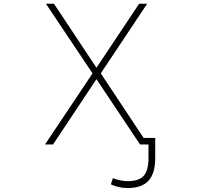

<svg xmlns="http://www.w3.org/2000/svg" viewBox="-20 -752 1040 1002"><path d="M790 -32.2V73.2Q790 153.3 754.9 191.4Q719.7 229.5 645.5 229.5Q600.6 229.5 558.6 210L569.3 177.7Q609.4 193.4 645.5 193.4Q704.1 193.4 729.5 166Q754.9 138.7 754.9 73.2V2H738.3H718.8H710.9L483.4 -338.9L256.8 2H214.8L462.9 -369.1L219.7 -732.4H261.7L483.4 -398.4L706.1 -732.4H748L505.9 -369.1L729.5 -32.2Z"/></svg>

Font: Gen Shin Gothic Monospace ExtraLight
Style: Regular
Weight: 200
Designer: [Source Han Sans]
Ryoko NISHIZUKA  (kana & ideographs); Paul D. Hunt (Latin, Greek & Cyrillic); Wenlong ZHANG  (bopomofo
Version: Version 1.002.20150607